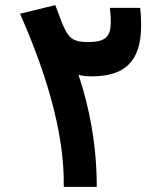

<svg xmlns="http://www.w3.org/2000/svg" viewBox="-20 -724 626 744"><path d="M227.1 0H355C355 -162.6 325.7 -311 284.2 -434.1C298.3 -430.2 314.9 -428.2 334.5 -428.2C453.1 -428.2 526.9 -475.1 526.9 -626C526.9 -652.3 525.4 -674.8 523.4 -693.4H405.8C407.7 -673.3 409.2 -662.6 409.2 -636.7C409.2 -579.6 385.7 -561 320.8 -561C266.1 -561 248.5 -575.7 231.4 -610.8C220.7 -632.8 217.3 -642.6 194.3 -704.1L57.6 -670.9C149.9 -461.4 230.5 -221.2 227.1 0Z"/></svg>

Font: CaskaydiaCove Nerd Font
Style: Bold
Weight: 700
Designer: Aaron Bell
Foundry: Saja Typeworks
Version: Version 2111.1;Nerd Fonts 2.3.0